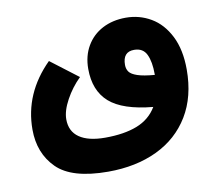

<svg xmlns="http://www.w3.org/2000/svg" viewBox="-61 -382 723 635"><g transform="rotate(-10 300.0 -64.0)"><path d="M31 1Q31 -120.5 124 -213L216 -143Q186.5 -114 166.8 -77.8Q147 -41.5 147 -13Q147 27.5 177 48.2Q207 69 263.5 69Q327.5 69 371 52Q414.5 35 437.5 -3.5Q336.5 -13 292 -52.2Q247.5 -91.5 247.5 -164.5Q247.5 -208 266.8 -241Q286 -274 320.2 -292Q354.5 -310 399 -310Q444.5 -310 483 -287.5Q521.5 -265 544.8 -219Q568 -173 568 -106Q568 -15.5 528.8 49.2Q489.5 114 418.5 147.8Q347.5 181.5 254 181.5Q132 181.5 81.5 131Q31 80.5 31 1ZM461 -107V-109Q461 -151.5 449.2 -176Q437.5 -200.5 407.5 -200.5Q369.5 -200.5 369.5 -156.5Q369.5 -143 376.5 -133.2Q383.5 -123.5 403.5 -116.8Q423.5 -110 461 -107Z"/></g></svg>

Font: JuliaMono
Style: Bold Italic
Weight: 700
Italic angle: -9°
Monospace: yes
Designer: cormullion
Foundry: corm
Version: Version 0.057; ttfautohint (v1.8.4)